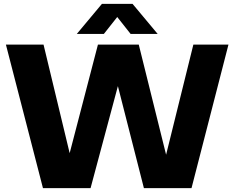

<svg xmlns="http://www.w3.org/2000/svg" viewBox="-20 -970 1209 990"><path d="M201.5 0 10.5 -740H204.5L362.5 -83.5H314L485 -740H695.5L858.5 -83.5H814.5L977 -740H1158L967.5 0H722L563 -623.5H614L447 0ZM376 -795 505.5 -950H663.5L793 -795H653.5L570.5 -900H598.5L515.5 -795Z"/></svg>

Font: Encode Sans SC ExtraBold
Style: Regular
Weight: 800
Version: Version 3.002